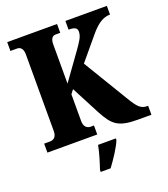

<svg xmlns="http://www.w3.org/2000/svg" viewBox="-165 -830 1020 1166"><g transform="rotate(-20 345.5 -246.5)"><path d="M19 0H341V-58H320C297 -58 277 -73 277 -109V-283L297 -309L392 -127C444 -29 478 0 605 0H691V-58H685C644 -58 625 -79 586 -144L412 -432L529 -572C569 -621 610 -658 663 -658V-714H395V-658C436 -658 450 -648 450 -625C450 -593 430 -566 397 -519L277 -352V-605C277 -641 290 -657 311 -657H341V-714H19V-657H62C84 -657 100 -641 100 -606V-110C100 -72 81 -58 56 -58H19ZM283 208V221H347C379 178 423 113 439 71V61H324C317 103 296 170 283 208Z"/></g></svg>

Font: Noto Serif Devanagari Condensed Black
Style: Regular
Weight: 900
Width: 3
Designer: Universal Thirst, Indian Type Foundry and the Monotype Design Team
Foundry: Monotype Imaging Inc.
Version: Version 2.004